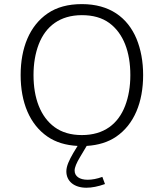

<svg xmlns="http://www.w3.org/2000/svg" viewBox="-20 -692 782 917"><path d="M468.8 152.8C443.4 162.1 419.9 166.5 398.4 166.5C359.9 166.5 336.4 149.9 336.4 122.6C336.4 107.9 345.2 86.4 362.3 58.1L394 4.9C449.7 1.5 496.6 -13.2 534.7 -39.1C621.1 -98.1 663.6 -204.1 663.6 -333.5C663.6 -398.4 652.8 -456.1 631.8 -507.3C588.9 -608.9 503.4 -672.4 371.1 -672.4C305.2 -672.4 251 -657.7 207.5 -627.9C121.1 -568.8 78.6 -462.9 78.6 -333.5C78.6 -204.1 121.1 -98.1 207.5 -39.1C246.1 -12.7 293.9 2 350.6 4.9L330.1 38.6C310.1 73.2 296.9 101.1 296.9 126.5C296.9 173.8 334.5 204.6 392.6 204.6C419.4 204.6 448.7 198.7 481.4 187ZM371.1 -619.6C423.8 -619.6 467.3 -607.4 501.5 -582.5C569.8 -532.7 602.5 -443.4 602.5 -333.5C602.5 -278.8 594.2 -230 577.6 -186.5C544.4 -100.1 476.6 -46.9 371.1 -46.9C318.8 -46.9 275.4 -59.6 241.2 -84.5C172.9 -134.3 140.1 -223.6 140.1 -333.5C140.1 -388.2 148.4 -437 165 -480.5C198.2 -566.4 266.1 -619.6 371.1 -619.6Z"/></svg>

Font: Estedad Light
Style: Regular
Weight: 300
Designer: Amin Abedi
Version: Version 7.3